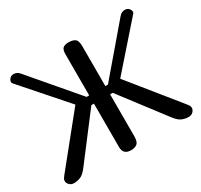

<svg xmlns="http://www.w3.org/2000/svg" viewBox="-148 -900 1140 1091"><g transform="rotate(-30 422.0 -354.5)"><path d="M369 -659Q369 -687 380 -698Q391 -709 418 -709Q444 -709 459.5 -698.5Q475 -688 475 -650V-389H492L748 -689Q758 -701 767.5 -705Q777 -709 787 -709Q803 -709 812.5 -698.5Q822 -688 822 -677Q822 -670 817 -665L569 -383L825 -66Q831 -59 835 -52Q839 -45 839 -37Q839 -23 827.5 -11.5Q816 0 798 0Q778 0 756.5 -8Q735 -16 710 -49L492 -335H475V-60Q475 -24 460.5 -12Q446 0 420 0Q369 0 369 -50V-335H352L134 -49Q109 -16 87.5 -8Q66 0 46 0Q28 0 16.5 -11.5Q5 -23 5 -37Q5 -45 9 -52Q13 -59 19 -66L275 -383L27 -665Q22 -670 22 -677Q22 -688 31.5 -698.5Q41 -709 57 -709Q67 -709 76.5 -705Q86 -701 96 -689L352 -389H369Z"/></g></svg>

Font: Marmelad
Style: Regular
Weight: 400
Designer: Manvel Shmavonyan
Foundry: Cyreal
Version: Version 1.110; ttfautohint (v1.8.4.7-5d5b)